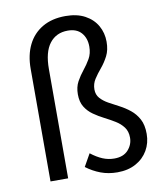

<svg xmlns="http://www.w3.org/2000/svg" viewBox="-90 -880 822 967"><g transform="rotate(-10 321.5 -396.5)"><path d="M432.7 13.4Q386.6 13.4 347.6 -1.3Q308.6 -16 274.6 -41.7L310.6 -105.5Q341.4 -81.5 369.8 -69.7Q398.3 -57.8 429.4 -57.8Q475.9 -57.8 500.3 -85.1Q524.8 -112.5 524.8 -147.9Q524.8 -180.1 508.7 -201.5Q492.7 -222.9 467.8 -238.1Q442.8 -253.4 414.3 -267.9Q385.7 -282.4 360.8 -300Q335.8 -317.5 319.8 -343.2Q303.8 -368.9 303.8 -407.8Q303.8 -445.2 318.8 -472.6Q333.9 -500 353.2 -523.7Q372.4 -547.4 387.5 -573.7Q402.5 -599.9 402.5 -635.2Q402.5 -678.2 378.7 -705.6Q354.9 -733 309.1 -733Q249.8 -733 216.1 -689.4Q182.3 -645.8 182.3 -558.6V0H92.1V-575.8Q92.1 -646.1 117.6 -697.9Q143 -749.7 192 -778.5Q241 -807.3 310.4 -807.3Q369 -807.3 409.7 -785.3Q450.4 -763.3 471.4 -726.3Q492.4 -689.3 492.4 -644.2Q492.4 -602 477 -572Q461.5 -542 441.3 -517.9Q421 -493.9 405.6 -470.2Q390.2 -446.5 390.2 -417.6Q390.2 -390.8 406.2 -372.7Q422.2 -354.7 447.1 -340.8Q472.1 -327 500.4 -312.3Q528.8 -297.6 553.7 -277.5Q578.7 -257.4 594.7 -227.7Q610.7 -198 610.7 -152.2Q610.7 -105.7 588.9 -68Q567 -30.3 527.1 -8.5Q487.2 13.4 432.7 13.4Z"/></g></svg>

Font: Shanggu Sans SC VF
Style: Regular
Weight: 250
Designer: GuiWonder
Version: Version 1.021